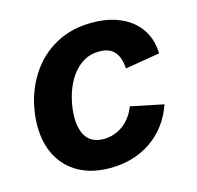

<svg xmlns="http://www.w3.org/2000/svg" viewBox="-87 -644 763 745"><g transform="rotate(-15 294.0 -271.5)"><path d="M267.6 10.7Q195.1 10.7 143.2 -17.8Q91.4 -46.4 63.6 -98Q35.9 -149.6 35.9 -218.8Q35.9 -281.9 55.7 -341.6Q75.6 -401.3 114.6 -449Q153.6 -496.7 211.4 -524.7Q269.1 -552.7 344.8 -552.7Q394 -552.7 434.1 -540Q474.2 -527.3 503.3 -503.4Q532.3 -479.6 548.2 -445.8Q564.2 -412.1 565 -370.1L425.6 -346.9Q424.5 -368.1 419.2 -384.8Q414 -401.5 404.1 -413.3Q394.2 -425.1 379.2 -431.3Q364.2 -437.5 343.4 -437.5Q302 -437.5 271.7 -416.5Q241.4 -395.6 221.7 -361.8Q202.1 -327.9 192.6 -289.1Q183.1 -250.2 183.1 -214.2Q183.1 -181.6 192.3 -156.7Q201.6 -131.8 221.4 -118.2Q241.2 -104.6 272.2 -104.6Q293.9 -104.6 313.9 -111.4Q333.9 -118.1 350.8 -130.7Q367.8 -143.3 380.9 -161.2Q394 -179.1 402 -201L534.2 -173.8Q519.4 -130.8 494.3 -96.8Q469.2 -62.8 434.9 -38.8Q400.7 -14.8 358.5 -2.1Q316.3 10.7 267.6 10.7Z"/></g></svg>

Font: Inter Variable
Style: Italic
Weight: 400
Italic angle: -9.39999°
Designer: Rasmus Andersson
Foundry: rsms
Version: Version 4.001;git-9221beed3